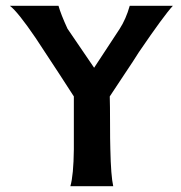

<svg xmlns="http://www.w3.org/2000/svg" viewBox="-20 -643 625 663"><path d="M428 -623H577Q547 -591 459 -462Q443 -436 409 -385.5Q375 -335 359 -310Q360 -279 360 -218.5Q360 -158 361 -128Q363 -35 371 0H223Q234 -38 235 -127V-310Q200 -365 103 -512Q41 -603 14 -623H182Q190 -594 213 -544L305 -409L393 -543Q415 -577 428 -623Z"/></svg>

Font: GFS Neohellenic Rg
Style: Bold
Weight: 700
Designer: Designed by Takis Katsoulidis and George D. Matthiopoulos.
Foundry: Designed by Takis Katsoulidis and George D. Matthiopoulos.
Version: Version 1.0